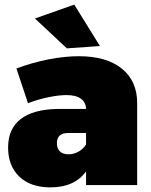

<svg xmlns="http://www.w3.org/2000/svg" viewBox="-20 -800 652 830"><path d="M573 -354V0H352V-59Q302 10 198 10Q112 10 63.5 -36.5Q15 -83 15 -162Q15 -243 69 -285Q123 -327 227 -329H352Q351 -358 329.5 -373.5Q308 -389 267 -389Q235 -389 190.5 -380Q146 -371 101 -354L51 -504Q121 -530 190.5 -543.5Q260 -557 321 -557Q440 -557 506.5 -503.5Q573 -450 573 -354ZM352 -175V-225H274Q226 -225 226 -181Q226 -158 239 -145.5Q252 -133 276 -133Q298 -133 318.5 -144Q339 -155 352 -175ZM301 -780 412 -601 269 -591 131 -720Z"/></svg>

Font: Argentum Sans Black
Style: Regular
Weight: 900
Designer: Julieta Ulanovsky (Modified by Cristiano Sobral)
Foundry: Julieta Ulanovsky
Version: Version 1.000; ttfautohint (v1.5.65-e2d9)